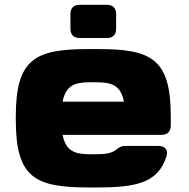

<svg xmlns="http://www.w3.org/2000/svg" viewBox="-20 -782 802 813"><path d="M354 11.7H396C562 11.7 650.4 -10.3 685.1 -120.6C693.4 -147.5 678.2 -164.1 650.9 -164.1H508.8C493.7 -164.1 484.4 -158.2 472.2 -148.4C452.1 -132.3 423.8 -128.9 388.7 -128.9H361.3C298.8 -128.9 258.8 -140.6 245.1 -210.9H663.1C688 -210.9 702.6 -224.1 703.1 -249V-289.1C703.1 -533.2 621.1 -574.2 396 -574.2H354C128.9 -574.2 46.9 -533.2 46.9 -289.1V-273.4C46.9 -29.3 128.9 11.7 354 11.7ZM504.9 -351.6H245.1C258.8 -421.9 298.8 -433.6 361.3 -433.6H388.7C451.2 -433.6 491.2 -421.9 504.9 -351.6ZM278.3 -722.7V-660.2C278.3 -634.8 292 -621.1 317.4 -621.1H432.6C458 -621.1 471.7 -634.8 471.7 -660.2V-722.7C471.7 -748 458 -761.7 432.6 -761.7H317.4C292 -761.7 278.3 -748 278.3 -722.7Z"/></svg>

Font: Gyrotrope Black
Style: Regular
Weight: 900
Designer: David Moles
Version: Version 1.003;Glyphs 3.3.1 (3343)